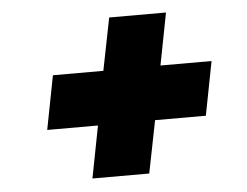

<svg xmlns="http://www.w3.org/2000/svg" viewBox="-41 -635 732 569"><g transform="rotate(-5 325.0 -350.5)"><path d="M212 -115 242 -270H91L122 -430H272L303 -586H472L442 -431H594L563 -271H412L381 -115Z"/></g></svg>

Font: REM Black
Style: Italic
Weight: 900
Italic angle: -11°
Designer: Octavio Pardo
Foundry: Ashler Design
Version: Version 1.005;gftools[0.9.28]